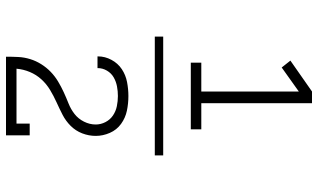

<svg xmlns="http://www.w3.org/2000/svg" viewBox="-230 -660 1060 640"><g transform="rotate(90 300.0 -340.0)"><path d="M189 -446V-481H285V-806L205 -749L182 -778L285 -850H324V-481H411V-446ZM431 170H169Q169 149 170 129Q171 109 177 89.5Q183 70 194 52.5Q205 35 219.5 21Q234 7 251.5 -3.5Q269 -14 287.5 -22.5Q306 -31 325 -38.5Q344 -46 360 -58.5Q376 -71 385.5 -90Q395 -109 395 -129Q395 -146 387 -161.5Q379 -177 365 -186.5Q351 -196 334 -199.5Q317 -203 300 -203Q284 -203 268 -200Q252 -197 238 -189Q224 -181 215.5 -166.5Q207 -152 207 -136Q207 -136 207 -135.5Q207 -135 207 -135H168Q168 -135 168 -135.5Q168 -136 168 -137Q168 -160 179.5 -181.5Q191 -203 210.5 -216Q230 -229 253.5 -233.5Q277 -238 300 -238Q325 -238 349 -233Q373 -228 393 -213.5Q413 -199 423 -176Q433 -153 433 -129Q433 -106 424.5 -84Q416 -62 399.5 -45.5Q383 -29 362.5 -18.5Q342 -8 321 1.5Q300 11 280 23Q260 35 244.5 52Q229 69 220 90.5Q211 112 209 135H392V91H431ZM498 -326H102V-354H498Z"/></g></svg>

Font: Iosevka Slab XLtEx
Style: Regular
Weight: 200
Width: 7
Monospace: yes
Designer: Belleve Invis
Foundry: Belleve Invis
Version: Version 11.1.0; ttfautohint (v1.8.3)